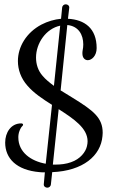

<svg xmlns="http://www.w3.org/2000/svg" viewBox="-20 -785 540 890"><path d="M183 69C182 79 191 85 199 85C207 85 215 80 216 69L222 13C365 7 447 -63 455 -154C455 -159 456 -164 456 -169C456 -239 414 -272 313 -334L261 -366L292 -669C344 -664 366 -624 366 -579C366 -570 365 -560 363 -551C362 -546 362 -541 362 -537C362 -516 374 -506 387 -506C405 -506 428 -526 428 -562C428 -654 372 -694 295 -698L301 -749C302 -759 293 -765 285 -765C277 -765 269 -760 268 -749L263 -698C232 -695 201 -686 172 -671C102 -634 63 -568 63 -502C63 -462 77 -422 107 -388C136 -354 178 -326 221 -299L192 -26C124 -38 65 -79 65 -148C65 -152 65 -157 66 -162C67 -173 76 -194 82 -199C86 -202 87 -205 87 -207C87 -211 83 -213 78 -213C31 -213 4 -171 4 -124C4 -51 56 4 164 13C172 14 180 14 188 14ZM230 -387C210 -402 191 -417 177 -434C156 -458 147 -488 147 -518C147 -585 193 -652 259 -666ZM225 -22 252 -279C322 -234 386 -191 386 -130C386 -123 385 -115 383 -107C377 -81 353 -48 309 -33C287 -25 262 -22 237 -22Z"/></svg>

Font: Style Script
Style: Regular
Weight: 400
Designer: Robert E. Leuschke
Foundry: Robert E. Leuschke
Version: Version 1.010